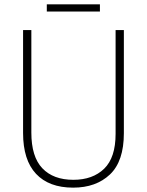

<svg xmlns="http://www.w3.org/2000/svg" viewBox="-20 -852 674 882"><path d="M549 -240Q549 -111 485 -50.5Q421 10 316 10Q205 10 145.5 -53.5Q86 -117 86 -241V-714H124V-243Q124 -132 174.5 -79Q225 -26 317 -26Q406 -26 458.5 -77Q511 -128 511 -237V-714H549ZM439 -832V-799H195V-832Z"/></svg>

Font: Noto Sans Gujarati UI SemiCondensed ExtraLight
Style: Regular
Weight: 200
Width: 4
Designer: Jelle Bosma - Monotype Design Team, Universal Thirst
Foundry: Monotype Imaging Inc.
Version: Version 2.106; ttfautohint (v1.8.4.7-5d5b)